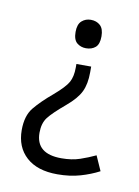

<svg xmlns="http://www.w3.org/2000/svg" viewBox="-53 -306 318 438"><g transform="rotate(10 106.0 -87.0)"><path d="M153.8 -233.4Q153.8 -215.3 145.3 -208Q136.7 -200.7 123.5 -200.7Q111.3 -200.7 102.5 -208Q93.8 -215.3 93.8 -233.4Q93.8 -251 102.5 -258.8Q111.3 -266.6 123.5 -266.6Q136.7 -266.6 145.3 -258.8Q153.8 -251 153.8 -233.4ZM142.6 -148.4Q142.6 -121.1 134 -103.3Q125.5 -85.4 101.6 -65.4Q73.2 -41.5 63 -28.1Q52.7 -14.6 52.7 7.3Q52.7 56.2 111.8 56.2Q136.2 56.2 154.8 49.8Q173.3 43.5 189.9 35.6L205.1 69.8Q185.5 80.1 161.9 86.9Q138.2 93.8 108.9 93.8Q62.5 93.8 37.1 70.8Q11.7 47.9 11.7 8.3Q11.7 -24.9 27.3 -43.9Q43 -63 69.3 -85Q93.8 -106 101.1 -119.1Q108.4 -132.3 108.4 -153.3V-161.6H142.6Z"/></g></svg>

Font: NotoSansOldHungarianUI
Style: Regular
Weight: 400
Designer: Monotype Design Team
Foundry: Monotype Imaging Inc.
Version: Version 1001.000; ttfautohint (v1.8.4.7-5d5b)